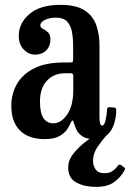

<svg xmlns="http://www.w3.org/2000/svg" viewBox="-20 -550 524 773"><path d="M25.5 -123.5Q25.5 -172 48.2 -211.8Q71 -251.5 117.8 -275Q164.5 -298.5 237.5 -298.5H261.5Q270 -298.5 272.2 -300.5Q274.5 -302.5 274.5 -311.5V-362Q274.5 -394.5 269.8 -421Q265 -447.5 250.2 -463.2Q235.5 -479 204.5 -479Q181 -479 161.8 -470.2Q142.5 -461.5 142.5 -448Q142.5 -439 152.8 -434Q163 -429 173 -420Q183 -411 183 -391Q183 -364 166 -347Q149 -330 121.5 -330Q95 -330 75.2 -351Q55.5 -372 55.5 -406Q55.5 -457 98.8 -493.8Q142 -530.5 222.5 -530.5Q286.5 -530.5 320.5 -508.2Q354.5 -486 367.5 -449Q380.5 -412 380.5 -368.5V-77.5Q380.5 -44.5 391.5 -44.5Q400 -44.5 405 -65.8Q410 -87 411 -110Q412 -120 424.5 -118.5L442 -116.5Q448 -116 448 -104.5Q447.5 -78.5 439.5 -52Q431.5 -25.5 412.8 -7.8Q394 10 360.5 10H360Q328.5 10 312 -1Q295.5 -12 288.2 -27.2Q281 -42.5 277.5 -55Q273 -75 264.5 -55Q260 -43.5 249.5 -28.2Q239 -13 218 -1.5Q197 10 160.5 10Q94.5 10 60 -25Q25.5 -60 25.5 -123.5ZM141 -141Q141 -93 155.8 -73.2Q170.5 -53.5 194 -53.5Q226 -53.5 250.5 -89Q275 -124.5 275 -188V-244.5Q275 -255 265.5 -255H241Q197.5 -255 169.2 -225.5Q141 -196 141 -141ZM366 202.5Q321 202.5 287.8 185Q254.5 167.5 254.5 124.5Q254.5 94.5 276.5 67.2Q298.5 40 329.2 17Q360 -6 387 -24Q405 -36.5 413 -27Q421 -18.5 408 -4.5Q391 15 372.8 41.2Q354.5 67.5 354.5 98Q354.5 117 365.2 132.2Q376 147.5 401.5 147.5Q419.5 147.5 432.5 138.8Q445.5 130 453.5 118.5Q460.5 109 468 115L478.5 123Q483.5 126.5 483.5 129Q483.5 131.5 480.5 137Q465.5 164.5 439 183.5Q412.5 202.5 366 202.5Z"/></svg>

Font: Besley* Condensed Medium
Style: Regular
Weight: 500
Width: 3
Designer: Owen Earl
Foundry: indestructible type*
Version: Version 3.000; ttfautohint (v1.8.3)